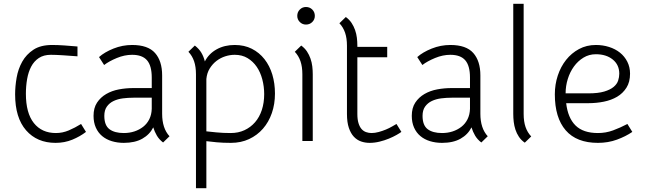

<svg xmlns="http://www.w3.org/2000/svg" viewBox="-20 -746 3416 1016"><path d="M117 -250Q117 -148 159 -95Q201 -42 276 -42Q311 -42 344 -56Q377 -70 409 -90L435 -48Q404 -24 363 -7Q322 10 274 10Q176 10 118 -56.5Q60 -123 60 -247Q60 -289 68 -335Q76 -381 97.5 -419.5Q119 -458 157 -483Q195 -508 256 -508Q286 -508 321 -505.5Q356 -503 390 -500V-448Q351 -451 313 -453.5Q275 -456 249 -456Q211 -456 185.5 -439Q160 -422 145 -393.5Q130 -365 123.5 -327.5Q117 -290 117 -250Z M635 10Q601 10 571.5 1Q542 -8 520.5 -26Q499 -44 487 -71Q475 -98 475 -133Q475 -175 493.5 -203Q512 -231 542 -248.5Q572 -266 609.5 -273Q647 -280 686 -280H783V-336Q783 -398 758 -427Q733 -456 679 -456Q639 -456 598 -439Q557 -422 531 -402L504 -444Q533 -470 580.5 -489Q628 -508 679 -508Q763 -508 800.5 -465.5Q838 -423 838 -347V-144Q838 -67 877 -25L843 8Q822 -8 810 -28.5Q798 -49 791 -72Q772 -34 733 -12Q694 10 635 10ZM635 -42Q665 -42 691 -50.5Q717 -59 737.5 -75Q758 -91 770 -115Q782 -139 783 -170V-229H686Q658 -229 630.5 -225.5Q603 -222 581 -211.5Q559 -201 545.5 -182Q532 -163 532 -133Q532 -83 559 -62.5Q586 -42 635 -42Z M1222 -508Q1273 -508 1312.5 -488Q1352 -468 1379.5 -433Q1407 -398 1421 -351.5Q1435 -305 1435 -251Q1435 -195 1418.5 -147.5Q1402 -100 1371.5 -65Q1341 -30 1298 -10Q1255 10 1202 10Q1160 10 1127.5 7Q1095 4 1072 1V250H1017V-353Q1017 -393 1007 -422Q997 -451 977 -472L1011 -505Q1033 -488 1045.5 -467Q1058 -446 1064 -421Q1085 -462 1126.5 -485Q1168 -508 1222 -508ZM1222 -456Q1197 -456 1172 -448Q1147 -440 1126 -424Q1105 -408 1090 -384Q1075 -360 1072 -328V-51Q1090 -49 1125 -45.5Q1160 -42 1201 -42Q1241 -42 1273.5 -57Q1306 -72 1329.5 -99Q1353 -126 1365.5 -164Q1378 -202 1378 -248Q1378 -288 1368 -326Q1358 -364 1338.5 -392.5Q1319 -421 1290 -438.5Q1261 -456 1222 -456Z M1574 -505Q1593 -491 1604.5 -473.5Q1616 -456 1623 -436Q1630 -416 1632.5 -395Q1635 -374 1635 -353V0H1580V-353Q1580 -393 1570 -422Q1560 -451 1540 -472ZM1553 -662Q1553 -682 1566.5 -695.5Q1580 -709 1599 -709Q1619 -709 1632.5 -695.5Q1646 -682 1646 -662Q1646 -643 1632.5 -629.5Q1619 -616 1599 -616Q1580 -616 1566.5 -629.5Q1553 -643 1553 -662Z M1816 -504Q1816 -544 1806 -573Q1796 -602 1776 -623L1810 -656Q1829 -642 1840.5 -624.5Q1852 -607 1859 -587Q1866 -567 1868.5 -546Q1871 -525 1871 -504V-498H2029V-443H1871V-143Q1871 -114 1877 -94.5Q1883 -75 1893 -63.5Q1903 -52 1917 -47Q1931 -42 1946 -42Q1964 -42 1984 -47.5Q2004 -53 2022 -60.5Q2040 -68 2054.5 -76.5Q2069 -85 2078 -90L2104 -48Q2096 -42 2078.5 -32Q2061 -22 2038 -12.5Q2015 -3 1988.5 3.5Q1962 10 1936 10Q1912 10 1890.5 2.5Q1869 -5 1852.5 -22.5Q1836 -40 1826 -69.5Q1816 -99 1816 -143Z M2319 10Q2285 10 2255.5 1Q2226 -8 2204.5 -26Q2183 -44 2171 -71Q2159 -98 2159 -133Q2159 -175 2177.5 -203Q2196 -231 2226 -248.5Q2256 -266 2293.5 -273Q2331 -280 2370 -280H2467V-336Q2467 -398 2442 -427Q2417 -456 2363 -456Q2323 -456 2282 -439Q2241 -422 2215 -402L2188 -444Q2217 -470 2264.5 -489Q2312 -508 2363 -508Q2447 -508 2484.5 -465.5Q2522 -423 2522 -347V-144Q2522 -67 2561 -25L2527 8Q2506 -8 2494 -28.5Q2482 -49 2475 -72Q2456 -34 2417 -12Q2378 10 2319 10ZM2319 -42Q2349 -42 2375 -50.5Q2401 -59 2421.5 -75Q2442 -91 2454 -115Q2466 -139 2467 -170V-229H2370Q2342 -229 2314.5 -225.5Q2287 -222 2265 -211.5Q2243 -201 2229.5 -182Q2216 -163 2216 -133Q2216 -83 2243 -62.5Q2270 -42 2319 -42Z M2696 -726H2751V-143Q2751 -103 2761 -74Q2771 -45 2791 -24L2757 9Q2738 -4 2726 -22Q2714 -40 2707.5 -60Q2701 -80 2698.5 -101Q2696 -122 2696 -143Z M2976 -200Q2985 -122 3025.5 -82Q3066 -42 3144 -42Q3186 -42 3224 -56Q3262 -70 3300 -90L3326 -48Q3291 -24 3244.5 -7Q3198 10 3144 10Q3031 10 2973.5 -56.5Q2916 -123 2916 -247Q2916 -299 2931.5 -346Q2947 -393 2975.5 -429Q3004 -465 3044 -486.5Q3084 -508 3133 -508Q3170 -508 3203 -497.5Q3236 -487 3260.5 -467.5Q3285 -448 3299.5 -419.5Q3314 -391 3314 -356Q3314 -312 3295 -282Q3276 -252 3245.5 -234Q3215 -216 3175.5 -208Q3136 -200 3094 -200ZM3133 -459Q3097 -459 3067.5 -441Q3038 -423 3017 -394Q2996 -365 2984.5 -328Q2973 -291 2973 -252H3094Q3145 -252 3177 -261.5Q3209 -271 3227 -286Q3245 -301 3251 -319.5Q3257 -338 3257 -356Q3257 -403 3222.5 -431Q3188 -459 3133 -459Z"/></svg>

Font: Snippet
Style: Regular
Weight: 400
Designer: Gesine Todt
Foundry: Gesine Todt
Version: Version 1.000